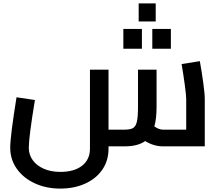

<svg xmlns="http://www.w3.org/2000/svg" viewBox="-20 -859 1287 1127"><path d="M1182 -277V0H936Q883 0 832 -31Q789 0 712 0H617V14Q617 84 580.5 137Q544 190 479.5 219Q415 248 334 248Q251 248 184 217Q117 186 78.5 131.5Q40 77 40 8Q40 -59 77 -288L185 -272Q149 -54 149 8Q149 49 172 81Q195 113 237 131.5Q279 150 334 150Q416 150 462 113.5Q508 77 508 14V-450H617V-98H712Q745 -98 761 -107.5Q777 -117 783.5 -145Q790 -173 790 -232V-450H899V-232Q899 -162 886 -117Q913 -98 936 -98H1073V-277Q1073 -299 1065 -358.5Q1057 -418 1046 -483L1153 -500Q1164 -440 1173 -374Q1182 -308 1182 -277ZM794 -839H894V-733H794ZM704 -689H813V-573H704ZM874 -689H983V-573H874Z"/></svg>

Font: Cairo SemiBold
Style: Regular
Weight: 600
Designer: Mohamed Gaber, Accademia di Belle Arti di Urbino and others
Foundry: Kief Type Foundry, Accademia di Belle Arti di Urbino and others
Version: Version 3.011